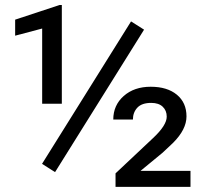

<svg xmlns="http://www.w3.org/2000/svg" viewBox="-20 -729 816 749"><path d="M39.1 0ZM194.8 -57.6 144 -89.8 491.2 -645.5 542 -613.3ZM221.2 -324.2H144.5V-617.7L39.1 -589.8V-652.3L212.4 -709.5H221.2ZM723.1 0H430.7V-52.7L577.1 -190.4Q630.4 -240.2 630.4 -273.9Q630.4 -297.9 614.7 -312.7Q599.1 -327.6 569.8 -327.6Q533.2 -327.6 515.9 -309.1Q498.5 -290.5 498.5 -262.7H421.9Q421.9 -318.4 462.6 -354.5Q503.4 -390.6 567.9 -390.6Q632.3 -390.6 669.9 -359.6Q707.5 -328.6 707.5 -274.9Q707.5 -224.1 655.3 -171.9L614.3 -133.3L528.3 -62.5H723.1Z"/></svg>

Font: Roboto
Style: Regular
Weight: 400
Designer: Google
Version: Version 2.134; 2016; ttfautohint (v1.6)